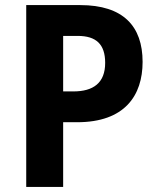

<svg xmlns="http://www.w3.org/2000/svg" viewBox="-20 -734 620 754"><path d="M295 -714H83V0H228V-254H283C470 -254 540 -359 540 -491C540 -631 464 -714 295 -714ZM285 -593C358 -593 393 -560 393 -487C393 -408 346 -375 268 -375H228V-593Z"/></svg>

Font: Noto Sans Kannada SemiCondensed
Style: Bold
Weight: 700
Width: 4
Designer: Jelle Bosma - Monotype Design Team
Foundry: Monotype Imaging Inc.
Version: Version 2.005